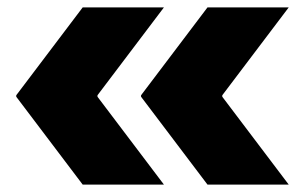

<svg xmlns="http://www.w3.org/2000/svg" viewBox="-20 -530 828 520"><path d="M24 -268V-272L204 -510H424L244 -272V-268L424 -30H204ZM362 -268V-272L542 -510H762L582 -272V-268L762 -30H542Z"/></svg>

Font: Plata Sans Black
Style: Regular
Weight: 900
Designer: Pablo Impallari, Andres Torresi, & Cristiano Sobral
Foundry: Pablo Impallari, Andres Torresi, & Cristiano Sobral
Version: Version 1.00;December 28, 2019;FontCreator 12.0.0.2547 64-bi